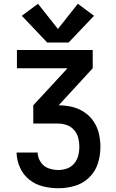

<svg xmlns="http://www.w3.org/2000/svg" viewBox="-20 -1001 616 1021"><path d="M290 0Q335 0 378 -12.5Q421 -25 454 -57Q487 -89 500.5 -132Q514 -175 514 -220Q514 -255 506 -290Q498 -325 478 -355Q458 -385 427.5 -405Q397 -425 362 -433Q327 -441 292 -441L473 -638V-735H70V-638H339L157 -441V-344H288Q312 -344 335 -336Q358 -328 374 -309.5Q390 -291 396 -267.5Q402 -244 402 -220Q402 -196 396 -173Q390 -150 374.5 -131.5Q359 -113 336.5 -105Q314 -97 290 -97Q263 -97 237 -106.5Q211 -116 196 -139.5Q181 -163 180 -190H68Q69 -149 86 -110.5Q103 -72 135.5 -46Q168 -20 208.5 -10Q249 0 290 0ZM345 -775 480 -917 394 -981 288 -847 182 -981 96 -917 231 -775Z"/></svg>

Font: Iosevka Sparkle Semibold
Style: Regular
Weight: 600
Designer: Belleve Invis
Foundry: Belleve Invis
Version: Version 4.5.0; ttfautohint (v1.8.3)